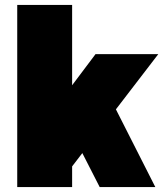

<svg xmlns="http://www.w3.org/2000/svg" viewBox="-20 -760 666 780"><path d="M89 -169 368 -540H623L263 -71ZM50 -740H273V0H50ZM268 -229 432 -353 611 0H385Z"/></svg>

Font: Pathway Extreme Condensed Black
Style: Regular
Weight: 900
Width: 3
Version: Version 1.001;gftools[0.9.26]